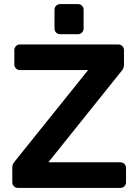

<svg xmlns="http://www.w3.org/2000/svg" viewBox="-20 -917 675 937"><path d="M587 -117C581.7 -122.3 575.3 -125 568 -125H216L572 -569C580.7 -577.7 585 -588.7 585 -602V-673C585 -680.3 582.3 -686.7 577 -692C571.7 -697.3 565.3 -700 558 -700H77C69.7 -700 63.3 -697.3 58 -692C52.7 -686.7 50 -680.3 50 -673V-602C50 -594.7 52.7 -588.3 58 -583C63.3 -577.7 69.7 -575 77 -575H410L55 -133C50.3 -127.7 46.7 -122.5 44 -117.5C41.3 -112.5 40 -106 40 -98V-27C40 -19.7 42.7 -13.3 48 -8C53.3 -2.7 59.7 0 67 0H568C575.3 0 581.7 -2.7 587 -8C592.3 -13.3 595 -19.7 595 -27V-98C595 -105.3 592.3 -111.7 587 -117ZM380 -889C374.7 -894.3 368.3 -897 361 -897H273C265.7 -897 259.3 -894.3 254 -889C248.7 -883.7 246 -877.3 246 -870V-777C246 -769.7 248.7 -763.3 254 -758C259.3 -752.7 265.7 -750 273 -750H361C368.3 -750 374.7 -752.7 380 -758C385.3 -763.3 388 -769.7 388 -777V-870C388 -877.3 385.3 -883.7 380 -889Z"/></svg>

Font: Rubik
Style: Regular
Weight: 500
Designer: Hubert & Fischer
Foundry: Hubert & Fischer
Version: Version 1.100